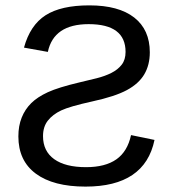

<svg xmlns="http://www.w3.org/2000/svg" viewBox="-20 -689 640 719"><path d="M48.8 -178.2Q48.8 -217.8 61.3 -248.8Q73.7 -279.8 96.9 -302.7Q120.1 -325.7 159.4 -343.8Q198.7 -361.8 277.3 -380.4Q311 -388.2 342 -396Q373 -403.8 397.2 -416Q421.4 -428.2 435.8 -446.8Q450.2 -465.3 450.2 -494.6Q450.2 -598.6 312 -598.6Q181.2 -598.6 159.2 -494.6L69.8 -510.7Q92.8 -594.7 150.6 -631.8Q208.5 -668.9 314.5 -668.9Q424.3 -668.9 482.7 -623.3Q541 -577.6 541 -493.2Q541 -445.8 520.3 -410.6Q499.5 -375.5 455.1 -351.6Q410.6 -327.6 325.2 -309.1Q240.7 -290.5 209 -275.4Q177.2 -260.3 159.2 -237.3Q141.1 -214.4 141.1 -179.2Q141.1 -123 182.9 -93Q224.6 -63 302.2 -63Q374 -63 415.8 -92.3Q457.5 -121.6 470.7 -183.1L558.6 -165Q522.5 9.8 300.3 9.8Q179.7 9.8 114.3 -38.6Q48.8 -86.9 48.8 -178.2Z"/></svg>

Font: Courier New
Style: Regular
Weight: 400
Designer: Steve Matteson
Foundry: Ascender Corporation
Version: Version 2.00.3